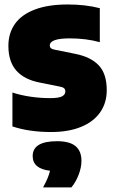

<svg xmlns="http://www.w3.org/2000/svg" viewBox="-20 -579 510 858"><path d="M35.5 -14V-165.5Q72 -153.5 115.8 -147Q159.5 -140.5 204.5 -140.5Q241.5 -140.5 256.8 -148.2Q272 -156 272 -170.5Q272 -179.5 266.5 -184.5Q261 -189.5 247.5 -192L158 -210Q88 -223.5 52.8 -263.8Q17.5 -304 17.5 -374Q17.5 -431 47 -472.5Q76.5 -514 136 -536.5Q195.5 -559 282.5 -559Q361.5 -559 426 -542.5V-390.5Q365.5 -407.5 291.5 -407.5Q202.5 -407.5 202.5 -375.5Q202.5 -367.5 208.5 -363Q214.5 -358.5 228.5 -356L318 -338Q387 -324 422 -286.2Q457 -248.5 457 -176Q457 -118.5 427 -76.2Q397 -34 341 -11.5Q285 11 208.5 11Q111 11 35.5 -14ZM344 139.5Q344 169.5 331.2 202.5Q318.5 235.5 299 258.5H172.5Q185.5 234.5 192.8 217Q200 199.5 203.5 184Q126 175 126 118.5Q126 52 235 52Q291.5 52 317.8 74.2Q344 96.5 344 139.5Z"/></svg>

Font: Encode Sans Semi Condensed Black
Style: Regular
Weight: 900
Width: 4
Designer: Multiple Designers
Foundry: Impallari Type
Version: Version 2.000